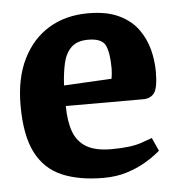

<svg xmlns="http://www.w3.org/2000/svg" viewBox="-43 -551 575 605"><g transform="rotate(-5 244.0 -248.5)"><path d="M261 12Q184 12 130 -11Q76 -34 48 -88.5Q20 -143 20 -238Q20 -324 50 -384.5Q80 -445 133 -477Q186 -509 257 -509Q316 -509 354.5 -490.5Q393 -472 414.5 -442Q436 -412 445 -377Q454 -342 454 -308Q454 -256 442 -240Q430 -224 407 -224H162Q162 -176 174 -143Q186 -110 214.5 -93Q243 -76 294 -76Q356 -76 389.5 -88Q423 -100 423 -100L442 -58Q442 -58 429 -47.5Q416 -37 392 -23Q368 -9 335 1.5Q302 12 261 12ZM162 -289 313 -297Q316 -315 316 -329Q316 -378 305 -402Q294 -426 250 -426Q215 -426 196.5 -408Q178 -390 171 -359Q164 -328 162 -289Z"/></g></svg>

Font: Faustina VF Beta
Style: Regular
Weight: 400
Designer: Alfonso Garcia
Foundry: Omnibus-Type
Version: Version 1.006